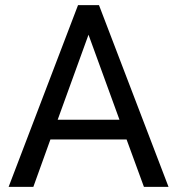

<svg xmlns="http://www.w3.org/2000/svg" viewBox="-20 -731 692 751"><path d="M475.1 -185.5H177.2L110.4 0H13.7L285.2 -710.9H367.2L639.2 0H543ZM205.6 -262.7H447.3L326.2 -595.2Z"/></svg>

Font: RobotoSquareBracket
Style: Square-Bracket
Weight: 400
Version: Version 2.137; 2017